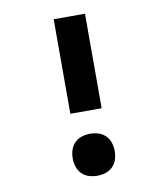

<svg xmlns="http://www.w3.org/2000/svg" viewBox="-83 -805 766 882"><g transform="rotate(-10 300.0 -363.5)"><path d="M227 -294V-735H373V-294ZM300 8Q280 8 261 2Q242 -4 228 -18Q214 -32 208 -51Q202 -70 202 -90Q202 -110 208 -129Q214 -148 228 -162Q242 -176 261 -182Q280 -188 300 -188Q320 -188 339 -182Q358 -176 372 -162Q386 -148 392 -129Q398 -110 398 -90Q398 -70 392 -51Q386 -32 372 -18Q358 -4 339 2Q320 8 300 8Z"/></g></svg>

Font: Iosevka Curly Slab HvEx
Style: Regular
Weight: 900
Width: 7
Monospace: yes
Designer: Belleve Invis
Foundry: Belleve Invis
Version: Version 11.1.0; ttfautohint (v1.8.3)